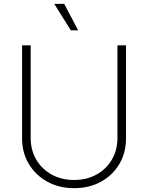

<svg xmlns="http://www.w3.org/2000/svg" viewBox="-20 -962 766 993"><path d="M363.3 11.2Q285.2 11.2 224.4 -22.5Q163.6 -56.2 128.9 -114.3Q94.2 -172.4 94.2 -246.6V-727.5H138.7V-248.5Q138.7 -186 167.2 -137Q195.8 -87.9 246.6 -59.6Q297.4 -31.2 363.3 -31.2Q429.2 -31.2 479.7 -59.6Q530.3 -87.9 558.8 -137Q587.4 -186 587.4 -248.5V-727.5H631.8V-246.6Q631.8 -172.4 597.4 -114Q563 -55.7 502.2 -22.2Q441.4 11.2 363.3 11.2ZM346.2 -805.2 260.7 -941.9H312L384.3 -805.2Z"/></svg>

Font: Inter Extra Light
Style: Regular
Weight: 200
Designer: Rasmus Andersson
Foundry: rsms
Version: Version 4.000;git-3c8e0fc